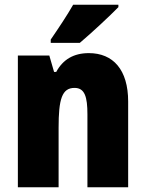

<svg xmlns="http://www.w3.org/2000/svg" viewBox="-20 -786 611 806"><path d="M477 -756V-766H287C262 -722 226 -668 193 -620V-606H315C366 -649 443 -721 477 -756ZM353 -563C289 -563 244 -536 216 -484H207L187 -553H55V0H226V-250C226 -370 240 -417 293 -417C336 -417 347 -379 347 -306V0H518V-360C518 -493 455 -563 353 -563Z"/></svg>

Font: Noto Sans Devanagari UI Condensed Black
Style: Regular
Weight: 900
Width: 3
Designer: Jelle Bosma - Monotype Design Team
Foundry: Monotype Imaging Inc.
Version: Version 2.004